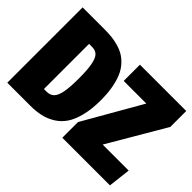

<svg xmlns="http://www.w3.org/2000/svg" viewBox="-128 -975 1254 1254"><g transform="rotate(45 498.5 -348.0)"><path d="M231 -695.8Q268.1 -695.8 299.1 -692.4Q330.1 -689 362.8 -679.2Q395.5 -669.4 420.9 -653.6Q446.3 -637.7 469.5 -611.3Q492.7 -585 507.8 -549.3Q522.9 -513.7 532 -463.4Q541 -413.1 541 -351.1Q541 -269.5 525.6 -208Q510.3 -146.5 484.1 -107.4Q458 -68.4 418.7 -43.9Q379.4 -19.5 335.9 -9.8Q292.5 0 238.8 0H27.8V-695.8ZM984.9 -695.8V-548.8L753.9 -154.8H994.1L976.1 0H536.1V-145L766.1 -545.9H557.1V-695.8ZM252.9 -557.1H226.1V-140.1H250Q283.7 -140.1 302.5 -159.2Q321.3 -178.2 330.1 -223.4Q338.9 -268.6 338.9 -351.1Q338.9 -432.6 329.8 -477.5Q320.8 -522.5 302.7 -539.8Q284.7 -557.1 252.9 -557.1Z"/></g></svg>

Font: Fira Sans Compressed Heavy
Style: Regular
Weight: 900
Width: 1
Designer: Carrois Corporate & Edenspiekermann AG
Foundry: Carrois Corporate GbR & Edenspiekermann AG
Version: Version 4.203;PS 004.203;hotconv 1.0.88;makeotf.lib2.5.64775